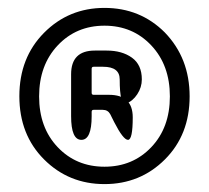

<svg xmlns="http://www.w3.org/2000/svg" viewBox="-20 -823 530 486"><path d="M397 -741Q460 -676 460 -579Q460 -482 397.5 -419.5Q335 -357 244.5 -357Q154 -357 91.5 -419.5Q29 -482 29 -579.5Q29 -677 91.5 -740Q154 -803 244.5 -803Q335 -803 397 -741ZM126 -450.5Q173 -401 244.5 -401Q316 -401 363 -450.5Q410 -500 410 -579Q410 -658 363 -708Q316 -758 244.5 -758Q173 -758 126 -708Q79 -658 79 -579Q79 -500 126 -450.5ZM186 -469Q160 -469 160 -529V-635Q160 -695 220 -695H250Q289 -695 314 -677Q339 -659 339 -622Q339 -602 327.5 -584.5Q316 -567 299.5 -561Q283 -555 283 -622Q283 -654 241 -654H217Q212 -654 212 -649V-588Q212 -583 217 -583H256Q316 -583 316 -526Q316 -469 304 -469Q292 -469 269 -514L259 -534Q253 -545 240 -545H217Q212 -545 212 -540V-529Q212 -469 186 -469Z"/></svg>

Font: Resource Han Rounded TW Medium
Style: Regular
Weight: 500
Designer: Cyano Hao (round all glyphs); Ryoko NISHIZUKA 西塚涼子 (kana, bopomofo & ideographs); Paul D. Hunt (Latin, Greek & Cyrillic)
Foundry: Cyano Hao
Version: 0.990